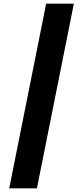

<svg xmlns="http://www.w3.org/2000/svg" viewBox="-20 -820 450 1040"><path d="M30 200 230 -800H380L180 200Z"/></svg>

Font: Big Shoulders Display Black
Style: Regular
Weight: 900
Designer: Patric King
Foundry: XO Type Co
Version: Version 1.000; ttfautohint (v1.8.2)